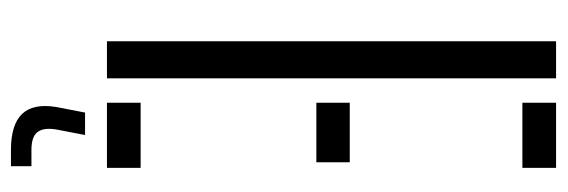

<svg xmlns="http://www.w3.org/2000/svg" viewBox="-354 -486 1011 342"><g transform="rotate(90 151.0 -314.5)"><path d="M53 0V-800H119V0ZM162.5 0V-60H278.5V0ZM162.5 -373V-432.5H268.5V-373ZM162.5 -740V-800H278.5V-740ZM275.5 171H246.5Q201.5 171 182.5 151.2Q163.5 131.5 170 91L180 39H220L210 91Q206.5 113.5 215 124Q223.5 134.5 246.5 134.5H275.5Z"/></g></svg>

Font: Big Shoulders Stencil Display Thin
Style: Regular
Weight: 400
Version: Version 2.001